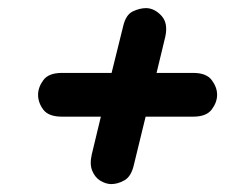

<svg xmlns="http://www.w3.org/2000/svg" viewBox="-20 -559 604 474"><path d="M254 -104.5Q240.5 -105 227.5 -113Q214.5 -121 207.8 -137.2Q201 -153.5 206.5 -177.5L229 -271H133Q100 -271 87 -288.2Q74 -305.5 74 -325Q74 -343.5 87 -361.2Q100 -379 133 -379H255.5L284 -494Q290.5 -522.5 307.8 -530.8Q325 -539 341 -539Q361.5 -538.5 378.5 -520.2Q395.5 -502 388 -468L366.5 -379H457Q489.5 -379 502.8 -361.2Q516 -343.5 516 -325Q516 -306.5 502.8 -288.8Q489.5 -271 457 -271H339.5L310.5 -152Q304 -123.5 287.5 -114Q271 -104.5 254 -104.5Z"/></svg>

Font: Edu AU VIC WA NT Pre SemiBold
Style: Regular
Weight: 600
Designer: Tina and Corey Anderson, Eben Sorkin, Mirko Velimirovic
Foundry: Google for Education
Version: Version 1.001